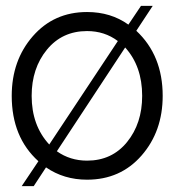

<svg xmlns="http://www.w3.org/2000/svg" viewBox="-20 -605 595 655"><path d="M445 -500Q535 -416 535 -278Q535 -157 463 -74.5Q391 8 277 8Q198 8 137 -34L95 30H54L111 -55Q20 -137 20 -278Q20 -399 92 -481.5Q164 -564 277 -564Q358 -564 418 -521L461 -585H501ZM88 -278Q88 -177 148 -112L382 -465Q337 -499 277 -499Q192 -499 140 -435.5Q88 -372 88 -278ZM277 -57Q362 -57 413.5 -120.5Q465 -184 465 -278Q465 -379 407 -443L174 -89Q219 -57 277 -57Z"/></svg>

Font: Oakes Grotesk Light
Style: Regular
Weight: 300
Designer: Samuel Oakes
Foundry: Samuel Oakes
Version: Version 1.000;PS 001.000;hotconv 1.0.88;makeotf.lib2.5.64775